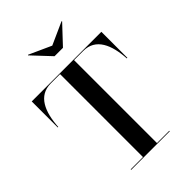

<svg xmlns="http://www.w3.org/2000/svg" viewBox="-276 -1094 1213 1213"><g transform="rotate(-45 330.0 -487.5)"><path d="M360 -907.5 211 -975 208 -972.5 323 -850H398L513 -972.5L510 -975ZM157.5 -4.5V0H502.5V-4.5H392.5V-745.5H474.5C586.5 -745.5 628.5 -644.5 636 -517.5H641V-750H19V-517.5H23.5C31 -644.5 73 -745.5 185 -745.5H267.5V-4.5Z"/></g></svg>

Font: Bodoni* 36pt Medium
Style: Regular
Weight: 500
Version: Version 2.3